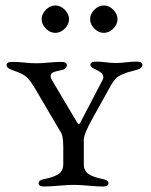

<svg xmlns="http://www.w3.org/2000/svg" viewBox="-20 -678 550 701"><path d="M147.5 -642.5Q163 -658 182 -658Q201 -658 216.5 -642.5Q232 -627 232 -608Q232 -589 216.5 -573.5Q201 -558 182 -558Q163 -558 147.5 -573.5Q132 -589 132 -608Q132 -627 147.5 -642.5ZM324.5 -642.5Q340 -658 359 -658Q378 -658 393.5 -642.5Q409 -627 409 -608Q409 -589 393.5 -573.5Q378 -558 359 -558Q340 -558 324.5 -573.5Q309 -589 309 -608Q309 -627 324.5 -642.5ZM211 -79V-144Q211 -186 199 -200L112 -348Q90 -386 75.5 -398Q61 -410 28 -421Q4 -429 4 -440Q4 -452 24 -452Q44 -452 69.5 -449.5Q95 -447 113 -447Q130 -447 157 -449.5Q184 -452 204 -452Q224 -452 224 -440Q224 -425 200 -421Q191 -419 186.5 -418Q182 -417 175.5 -414.5Q169 -412 167 -408.5Q165 -405 165 -399Q165 -393 170 -385L262 -230Q268 -220 273 -230L354 -385Q366 -407 334 -422Q310 -432 310 -441Q310 -453 330 -453Q350 -453 367 -450.5Q384 -448 402 -448Q419 -448 439.5 -450.5Q460 -453 480 -453Q500 -453 500 -441Q500 -428 476 -422Q452 -416 444.5 -413.5Q437 -411 423.5 -405Q410 -399 402.5 -391Q395 -383 387 -370L318 -246Q286 -189 286 -168V-79Q286 -54 303.5 -42.5Q321 -31 352 -25Q376 -21 376 -9Q376 3 356 3Q337 3 303.5 0Q270 -3 249 -3Q228 -3 194 0Q160 3 141 3Q121 3 121 -9Q121 -21 145 -25Q176 -31 193.5 -42.5Q211 -54 211 -79Z"/></svg>

Font: EB Garamond SC 12
Style: Regular
Weight: 400
Version: Version 0.016 ; ttfautohint (v0.97) -l 8 -r 50 -G 200 -x 0 -